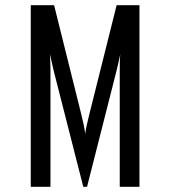

<svg xmlns="http://www.w3.org/2000/svg" viewBox="-20 -720 656 740"><path d="M98.5 0V-700H188.5L294 -276.5Q300 -252 303.2 -236.2Q306.5 -220.5 308.5 -203.5Q310.5 -220.5 314 -236.2Q317.5 -252 323.5 -276.5L429.5 -700H517.5V0H441.5V-447Q441.5 -457.5 441.8 -476Q442 -494.5 443.5 -511Q440 -494 436.5 -478.2Q433 -462.5 429 -447L315.5 0H301L187 -447Q183.5 -462.5 179.8 -478.5Q176 -494.5 172.5 -511Q173.5 -494.5 174 -476Q174.5 -457.5 174.5 -447V0Z"/></svg>

Font: Overpass Mono Light
Style: Regular
Weight: 400
Monospace: yes
Version: Version 4.000